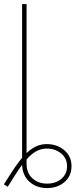

<svg xmlns="http://www.w3.org/2000/svg" viewBox="-46 -748 381 968"><path d="M191.4 200.2Q138.2 200.2 102.8 168.5Q67.4 136.7 65.4 83Q46.9 107.9 24.4 143.6L-6.8 193.4L-26.4 181.6L5.9 130.9Q38.6 79.6 65.4 47.9V-727.5H87.9V23.9Q113.3 0 137.7 -10.7Q162.1 -21.5 189.5 -21.5Q241.7 -21.5 278.1 9.3Q314.5 40 314.5 89.8Q314.5 139.6 279.1 169.9Q243.7 200.2 191.4 200.2ZM87.9 55.7V78.1Q87.9 124 117.2 150.9Q146.5 177.7 191.4 177.7Q234.4 177.7 263.2 153.8Q292 129.9 292 89.8Q292 49.8 262 25.4Q231.9 1 189.5 1Q162.6 1 138.2 13.7Q113.8 26.4 87.9 55.7Z"/></svg>

Font: Inter Display Thin
Style: Regular
Weight: 100
Designer: Rasmus Andersson
Foundry: rsms
Version: Version 4.000;git-a52131595